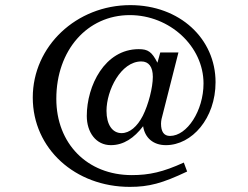

<svg xmlns="http://www.w3.org/2000/svg" viewBox="-20 -711 970 750"><path d="M577 -411C577 -369 560 -303 538 -259C516 -216 486 -191 455 -191C419 -191 396 -224 396 -278C396 -358 452 -471 532 -471C561 -471 577 -450 577 -411ZM698 -76C617 -39 563 -27 495 -27C320 -27 200 -151 200 -325C200 -515 321 -652 487 -652C643 -652 775 -530 775 -385C775 -279 711 -180 644 -180C620 -180 609 -197 609 -228C609 -234 610 -241 611 -246L677 -506H606L595 -466C573 -509 558 -519 522 -519C389 -519 319 -376 319 -258C319 -194 355 -144 413 -144C463 -144 504 -172 539 -218C546 -173 578 -144 628 -144C730 -144 822 -249 822 -390C822 -560 682 -691 489 -691C279 -691 108 -531 108 -330C108 -130 274 19 487 19C562 19 614 5 711 -41Z"/></svg>

Font: XITS
Style: Bold
Weight: 700
Designer: MicroPress Inc., with final additions and corrections provided by Coen Hoffman, Elsevier (retired)
Version: Version 1.302